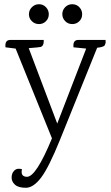

<svg xmlns="http://www.w3.org/2000/svg" viewBox="-20 -674 524 909"><path d="M351 -485H480Q479 -482 480 -478Q481 -474 479.5 -469Q478 -464 476 -460Q471 -451 440 -448L264 -12Q211 119 174.5 167Q138 215 102.5 215Q67 215 51 200.5Q35 186 35 167Q35 148 45 136.5Q55 125 67 125Q79 125 84 127Q76 163 108 163Q151 163 226 -19L54 -444L6 -450Q2 -485 29 -485H187V-478Q187 -458 174 -452Q167 -450 116 -446L251 -89L388 -444L328 -450Q324 -485 351 -485ZM211 -606.5Q211 -587 197.5 -573.5Q184 -560 164.5 -560Q145 -560 131 -573.5Q117 -587 117 -606.5Q117 -626 131 -640Q145 -654 164.5 -654Q184 -654 197.5 -640Q211 -626 211 -606.5ZM369 -606.5Q369 -587 355.5 -573.5Q342 -560 322 -560Q302 -560 288.5 -574Q275 -588 275 -607Q275 -626 288.5 -640Q302 -654 322 -654Q342 -654 355.5 -640Q369 -626 369 -606.5Z"/></svg>

Font: Karma Light
Style: Regular
Weight: 300
Designer: Joana Correia
Foundry: Indian Type Foundry
Version: Version 1.202;PS 1.0;hotconv 1.0.78;makeotf.lib2.5.61930; tt